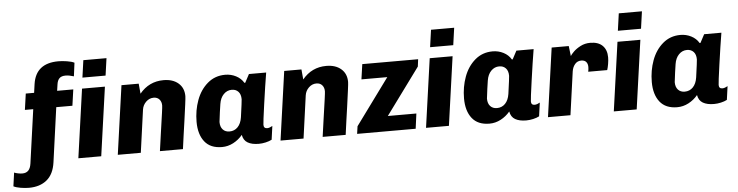

<svg xmlns="http://www.w3.org/2000/svg" viewBox="-152 -982 5465 1421"><g transform="rotate(-5 2580.0 -271.0)"><path d="M429 -707 416 -607Q381 -618 355 -618Q324 -618 309 -603Q294 -588 290 -559L283 -511H403L386 -391H266L210 13Q198 101 146.5 143.5Q95 186 13 186Q-15 186 -48.5 180.5Q-82 175 -101 165L-87 64Q-76 69 -58 72.5Q-40 76 -27 76Q2 76 18 59.5Q34 43 39 9L95 -391H33L50 -511H112L121 -575Q143 -728 311 -728Q339 -728 374.5 -722.5Q410 -717 429 -707ZM650 -592H478L496 -720H668ZM566 0H396L468 -511H638Z M1225 -389Q1225 -377 1218.5 -328Q1212 -279 1202.5 -210.5Q1193 -142 1187 -102L1173 0H1002L1019 -121Q1035 -231 1041.5 -278Q1048 -325 1048 -335Q1048 -363 1032.5 -380.5Q1017 -398 990 -398Q958 -398 933.5 -374.5Q909 -351 904 -317L860 0H689L761 -511H889L896 -436Q966 -521 1074 -521Q1143 -521 1184 -485.5Q1225 -450 1225 -389Z M1669 -449H1675L1708 -511H1836Q1820 -415 1801 -279.5Q1782 -144 1782 -127Q1782 -100 1808 -100Q1817 -100 1828 -104Q1839 -108 1847 -113L1833 -12Q1814 -2 1787.5 4Q1761 10 1736 10Q1685 10 1654 -8Q1623 -26 1616 -67Q1587 -32 1547 -11Q1507 10 1463 10Q1377 10 1334 -44.5Q1291 -99 1291 -192Q1291 -277 1318.5 -352Q1346 -427 1401 -474Q1456 -521 1532 -521Q1575 -521 1612 -502Q1649 -483 1669 -449ZM1478 -309Q1474 -275 1469 -248Q1460 -181 1460 -176Q1460 -140 1478.5 -120Q1497 -100 1528 -100Q1565 -100 1589.5 -125.5Q1614 -151 1621 -197Q1638 -318 1638 -330Q1638 -367 1619.5 -386.5Q1601 -406 1571 -406Q1536 -406 1510.5 -380Q1485 -354 1478 -309Z M2434 -389Q2434 -377 2427.5 -328Q2421 -279 2411.5 -210.5Q2402 -142 2396 -102L2382 0H2211L2228 -121Q2244 -231 2250.5 -278Q2257 -325 2257 -335Q2257 -363 2241.5 -380.5Q2226 -398 2199 -398Q2167 -398 2142.5 -374.5Q2118 -351 2113 -317L2069 0H1898L1970 -511H2098L2105 -436Q2175 -521 2283 -521Q2352 -521 2393 -485.5Q2434 -450 2434 -389Z M2965 -511 2958 -457 2705 -112H2917L2902 0H2467L2475 -56L2726 -399H2534L2550 -511Z M3233 -592H3061L3079 -720H3251ZM3149 0H2979L3051 -511H3221Z M3656 -449H3662L3695 -511H3823Q3807 -415 3788 -279.5Q3769 -144 3769 -127Q3769 -100 3795 -100Q3804 -100 3815 -104Q3826 -108 3834 -113L3820 -12Q3801 -2 3774.5 4Q3748 10 3723 10Q3672 10 3641 -8Q3610 -26 3603 -67Q3574 -32 3534 -11Q3494 10 3450 10Q3364 10 3321 -44.5Q3278 -99 3278 -192Q3278 -277 3305.5 -352Q3333 -427 3388 -474Q3443 -521 3519 -521Q3562 -521 3599 -502Q3636 -483 3656 -449ZM3465 -309Q3461 -275 3456 -248Q3447 -181 3447 -176Q3447 -140 3465.5 -120Q3484 -100 3515 -100Q3552 -100 3576.5 -125.5Q3601 -151 3608 -197Q3625 -318 3625 -330Q3625 -367 3606.5 -386.5Q3588 -406 3558 -406Q3523 -406 3497.5 -380Q3472 -354 3465 -309Z M4367 -403Q4367 -380 4362.5 -353.5Q4358 -327 4352 -309H4211Q4215 -328 4215 -344Q4215 -368 4203 -382Q4191 -396 4166 -396Q4138 -396 4120 -375Q4102 -354 4097 -322L4052 0H3885L3957 -511H4084L4093 -436Q4099 -447 4119 -467Q4139 -487 4171.5 -504Q4204 -521 4244 -521Q4304 -521 4335.5 -489.5Q4367 -458 4367 -403Z M4628 -592H4456L4474 -720H4646ZM4544 0H4374L4446 -511H4616Z M5051 -449H5057L5090 -511H5218Q5202 -415 5183 -279.5Q5164 -144 5164 -127Q5164 -100 5190 -100Q5199 -100 5210 -104Q5221 -108 5229 -113L5215 -12Q5196 -2 5169.5 4Q5143 10 5118 10Q5067 10 5036 -8Q5005 -26 4998 -67Q4969 -32 4929 -11Q4889 10 4845 10Q4759 10 4716 -44.5Q4673 -99 4673 -192Q4673 -277 4700.5 -352Q4728 -427 4783 -474Q4838 -521 4914 -521Q4957 -521 4994 -502Q5031 -483 5051 -449ZM4860 -309Q4856 -275 4851 -248Q4842 -181 4842 -176Q4842 -140 4860.5 -120Q4879 -100 4910 -100Q4947 -100 4971.5 -125.5Q4996 -151 5003 -197Q5020 -318 5020 -330Q5020 -367 5001.5 -386.5Q4983 -406 4953 -406Q4918 -406 4892.5 -380Q4867 -354 4860 -309Z"/></g></svg>

Font: Chivo ExtraBold Italic
Style: Regular
Weight: 800
Italic angle: -8.05°
Designer: Hector Gatti
Foundry: Omnibus-Type
Version: Version 1.007